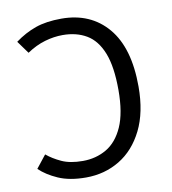

<svg xmlns="http://www.w3.org/2000/svg" viewBox="-82 -788 779 871"><g transform="rotate(-10 307.5 -352.5)"><path d="M258.5 -717.4Q393.3 -717.4 471.8 -624.6Q550.3 -531.8 550.3 -353.3Q550.3 -234.9 509.7 -153.3Q469.2 -71.8 400 -30Q330.8 11.8 244.6 11.8Q169.2 11.8 117.4 -11Q65.6 -33.8 33.3 -65.1L79.5 -123.6Q107.2 -100.5 145.9 -82.6Q184.6 -64.6 243.6 -64.6Q303.6 -64.6 352.3 -92.8Q401 -121 429.5 -184.6Q457.9 -248.2 457.9 -353.3Q457.9 -461.5 432.8 -524.9Q407.7 -588.2 361.3 -615.6Q314.9 -643.1 251.3 -643.1Q211.3 -643.1 169.5 -631Q127.7 -619 85.6 -590.8L43.6 -648.7Q89.7 -682.6 139.2 -700Q188.7 -717.4 258.5 -717.4Z"/></g></svg>

Font: FiraCode Nerd Font Mono
Style: Regular
Weight: 400
Monospace: yes
Designer: Carrois Corporate, Edenspiekermann AG, Nikita Prokopov
Foundry: Carrois Corporate, Edenspiekermann AG, Nikita Prokopov
Version: Version 6.002;Nerd Fonts 3.4.0